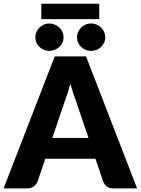

<svg xmlns="http://www.w3.org/2000/svg" viewBox="-33 -1040 777 1060"><path d="M455.5 -278.5 388 -478Q380.5 -497 372 -522.8Q363.5 -548.5 355 -578.5Q347.5 -548 339 -522Q330.5 -496 323 -477L256 -278.5ZM724 0H593Q571 0 557.5 -10.2Q544 -20.5 537 -36.5L494 -163.5H217L174 -36.5Q168.5 -22.5 154.2 -11.2Q140 0 119 0H-13L269 -728.5H442ZM195 -1019.5H515V-934.5H195ZM318 -834Q318 -818 311.8 -804.5Q305.5 -791 294.5 -780.8Q283.5 -770.5 269 -764.8Q254.5 -759 238 -759Q223 -759 209.2 -764.8Q195.5 -770.5 185 -780.8Q174.5 -791 168.2 -804.5Q162 -818 162 -834Q162 -849.5 168.2 -863.5Q174.5 -877.5 185 -888Q195.5 -898.5 209.2 -904.5Q223 -910.5 238 -910.5Q254.5 -910.5 269 -904.5Q283.5 -898.5 294.5 -888Q305.5 -877.5 311.8 -863.5Q318 -849.5 318 -834ZM548 -834Q548 -818 541.8 -804.5Q535.5 -791 525 -780.8Q514.5 -770.5 500.2 -764.8Q486 -759 470 -759Q454 -759 439.8 -764.8Q425.5 -770.5 415 -780.8Q404.5 -791 398.2 -804.5Q392 -818 392 -834Q392 -849.5 398.2 -863.5Q404.5 -877.5 415 -888Q425.5 -898.5 439.8 -904.5Q454 -910.5 470 -910.5Q486 -910.5 500.2 -904.5Q514.5 -898.5 525 -888Q535.5 -877.5 541.8 -863.5Q548 -849.5 548 -834Z"/></svg>

Font: Lato ExtraBold
Style: Regular
Weight: 800
Designer: Lukasz Dziedzic with Adam Twardoch and Botio Nikoltchev
Foundry: tyPoland Lukasz Dziedzic
Version: Version 2.015; 2015-08-06; http://www.latofonts.com/